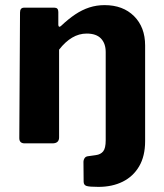

<svg xmlns="http://www.w3.org/2000/svg" viewBox="-20 -560 641 750"><path d="M388.4 -540Q460.4 -540 503.7 -496.9Q546.9 -453.7 546.9 -382.3V-8.9Q546.9 49.9 523.6 89.6Q500.4 129.3 459.3 149.7Q418.3 170 364.7 170Q329.3 170 318 166.4Q306.7 162.7 306.7 149.6L306 71.5Q306 64.9 310 58.4Q314 51.9 322 50.5L354.5 45.9Q373.1 43.5 383 31.3Q392.9 19.2 392.9 -12.4V-356.7Q392.9 -390.1 374.5 -409.5Q356.1 -428.9 318.6 -428.9Q288.7 -428.9 261.8 -413Q234.9 -397.1 210.8 -366V-23.3Q210.8 0 184.7 0H76.5Q55.4 0 55.4 -20.4L58.2 -511Q58.2 -530 74.1 -530H192.7Q207.8 -530 207.8 -513.4V-463.3Q207.8 -457.6 210.9 -455.9Q213.9 -454.1 219.4 -459.6Q247 -485.7 273.8 -503.7Q300.7 -521.7 329.1 -530.9Q357.4 -540 388.4 -540Z"/></svg>

Font: Libre Franklin Thin
Style: Regular
Weight: 100
Designer: Pablo Impallari, Rodrigo Fuenzalida, Nhung Nguyen
Foundry: Impallari Type
Version: Version 3.000